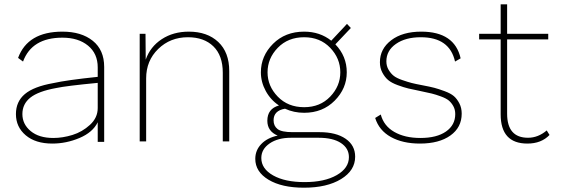

<svg xmlns="http://www.w3.org/2000/svg" viewBox="-20 -657 2611 892"><path d="M270 -510Q358 -510 411 -467.5Q464 -425 464 -346V-80V2H434V-86V-89Q411 -42 349.5 -16Q288 10 223 10Q145 10 99.5 -28.5Q54 -67 54 -127Q54 -185 95.5 -220Q137 -255 228 -271Q290 -285 434 -300V-344Q434 -408 389 -445Q344 -482 270 -482Q128 -482 87 -371L64 -388Q109 -510 270 -510ZM228 -16Q271 -16 316.5 -30Q362 -44 398 -77Q434 -110 434 -155V-272Q287 -258 241 -248Q158 -233 121 -203.5Q84 -174 84 -127Q84 -80 122.5 -48Q161 -16 228 -16Z M857 -510Q943 -510 994 -462Q1045 -414 1045 -327V0H1015V-319Q1015 -399 971.5 -441.5Q928 -484 853 -484Q771 -484 715 -429.5Q659 -375 659 -293V0H629V-500H656L657 -380Q678 -440 731.5 -475Q785 -510 857 -510Z M1592 -546 1610 -527 1538 -451Q1591 -396 1591 -321Q1591 -246 1535 -189.5Q1479 -133 1393 -133Q1345 -133 1304 -152Q1251 -143 1251 -98Q1251 -72 1269.5 -57.5Q1288 -43 1340 -43H1465Q1541 -43 1585.5 -12.5Q1630 18 1630 71Q1630 135 1564.5 175Q1499 215 1392 215Q1289 215 1227.5 178Q1166 141 1166 81Q1166 41 1194 12Q1222 -17 1270 -27Q1222 -47 1222 -96Q1222 -152 1276 -167Q1237 -193 1214.5 -234.5Q1192 -276 1192 -321Q1192 -397 1248.5 -453.5Q1305 -510 1393 -510Q1466 -510 1519 -468ZM1194 77Q1194 127 1249 158Q1304 189 1395 189Q1488 189 1544.5 156.5Q1601 124 1601 73Q1601 32 1564 7.5Q1527 -17 1460 -17H1332Q1271 -17 1232.5 9.5Q1194 36 1194 77ZM1223 -321Q1223 -257 1270.5 -208Q1318 -159 1393 -159Q1467 -159 1514 -208Q1561 -257 1561 -321Q1561 -386 1514 -435Q1467 -484 1393 -484Q1318 -484 1270.5 -435Q1223 -386 1223 -321Z M1931 10Q1851 10 1796 -20.5Q1741 -51 1723 -109L1749 -125Q1763 -72 1812 -44Q1861 -16 1933 -16Q2009 -16 2052 -46Q2095 -76 2095 -127Q2095 -148 2086 -164Q2077 -180 2065 -190Q2053 -200 2028.5 -209Q2004 -218 1985.5 -222.5Q1967 -227 1933 -234Q1898 -241 1877 -246Q1856 -251 1827.5 -261.5Q1799 -272 1783.5 -285Q1768 -298 1756.5 -319.5Q1745 -341 1745 -368Q1745 -430 1797.5 -470Q1850 -510 1937 -510Q2092 -510 2120 -386L2094 -371Q2069 -484 1935 -484Q1864 -484 1819.5 -453Q1775 -422 1775 -372Q1775 -350 1785.5 -332.5Q1796 -315 1809.5 -304.5Q1823 -294 1849 -285Q1875 -276 1892.5 -271.5Q1910 -267 1942 -261Q1979 -254 1998 -249Q2017 -244 2045.5 -233.5Q2074 -223 2088.5 -210.5Q2103 -198 2114 -177Q2125 -156 2125 -129Q2125 -65 2072.5 -27.5Q2020 10 1931 10Z M2336 -129Q2336 -17 2433 -17Q2480 -17 2520 -51L2533 -30Q2495 10 2430 10Q2306 10 2306 -126V-474H2206V-500H2306V-637H2336V-500H2527V-474H2336Z"/></svg>

Font: Human Sans ExtraLight
Style: Regular
Weight: 200
Designer: Tim Radville
Foundry: Continuum
Version: Version 1.000;FEAKit 1.0